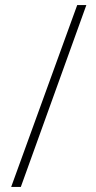

<svg xmlns="http://www.w3.org/2000/svg" viewBox="-20 -735 377 756"><path d="M320 -715H284L24 1H62Z"/></svg>

Font: Noto Sans Georgian ExtraCondensed ExtraLight
Style: Regular
Weight: 200
Width: 2
Designer: Monotype Design Team, Akaki Razmadze
Foundry: Google LLC
Version: Version 2.005